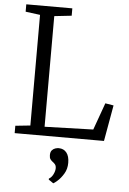

<svg xmlns="http://www.w3.org/2000/svg" viewBox="-65 -789 741 1103"><g transform="rotate(5 306.0 -238.0)"><path d="M39 0V-42.5L125 -51.5V-689.5L41 -700.5V-743H306.5V-700.5L207 -689.5V-51.5L487 -60L543 -216L591 -208L554 0ZM360.5 143.5Q360.5 179 344 206.2Q327.5 233.5 309.2 249.5Q291 265.5 285.5 267.5H284.5L257.5 249V243Q272.5 235 282 215.8Q291.5 196.5 291.5 181Q291.5 166 284.8 158Q278 150 270.5 145Q263 139.5 257.2 131.5Q251.5 123.5 251.5 108Q251.5 89.5 260 80Q268.5 70.5 279.5 67.2Q290.5 64 297.5 64H299.5Q327.5 64 344 84.5Q360.5 105 360.5 143.5Z"/></g></svg>

Font: Merriweather 20pt Light
Style: Regular
Weight: 300
Version: Version 2.100